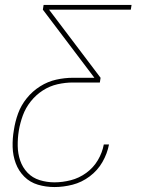

<svg xmlns="http://www.w3.org/2000/svg" viewBox="-20 -550 616 775"><path d="M200 205Q236 205 273 195.5Q310 186 342 162Q374 138 393.5 104Q413 70 420 33H399Q393 66 375 96.5Q357 127 328 148Q299 169 265.5 177.5Q232 186 200 186Q169 186 140 177Q111 168 91 147Q71 126 61.5 98Q52 70 51.5 39Q51 8 56 -23Q61 -53 72 -83.5Q83 -114 104 -140.5Q125 -167 153 -185Q181 -203 212.5 -210Q244 -217 274 -217H383L386 -236L178 -511H508L511 -530H156L153 -511L361 -236H274Q241 -236 207 -228.5Q173 -221 142 -201.5Q111 -182 88 -153.5Q65 -125 53 -92Q41 -59 36 -25Q30 9 31 43.5Q32 78 43.5 109Q55 140 78 163Q101 186 133 195.5Q165 205 200 205Z"/></svg>

Font: Iosevka Sparkle Thin Oblique
Style: Regular
Weight: 100
Italic angle: -9°
Designer: Belleve Invis
Foundry: Belleve Invis
Version: Version 4.5.0; ttfautohint (v1.8.3)